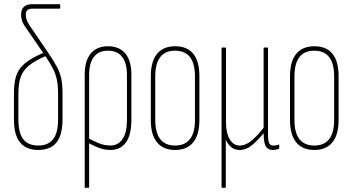

<svg xmlns="http://www.w3.org/2000/svg" viewBox="-20 -704 1669 909"><path d="M161 6Q105 6 75.5 -29Q46 -64 46 -139V-263Q46 -303 53 -332Q60 -361 76.5 -382Q93 -403 120.5 -420.5Q148 -438 188 -455L199 -440Q146 -417 117.5 -394Q89 -371 78 -339.5Q67 -308 67 -258V-140Q67 -75 90 -45Q113 -15 161 -15Q208 -15 231.5 -45Q255 -75 255 -140V-261Q255 -297 249.5 -325Q244 -353 230 -380.5Q216 -408 191 -444L103 -572Q92 -586 86 -601.5Q80 -617 80 -635Q80 -660 93.5 -672Q107 -684 130 -684H261Q265 -684 265 -680V-667Q265 -663 261 -663H133Q102 -663 102 -635Q102 -620 107 -608Q112 -596 119 -585L205 -459Q234 -417 249.5 -387.5Q265 -358 270.5 -329.5Q276 -301 276 -261V-139Q276 -64 247 -29Q218 6 161 6Z M384 185Q381 185 381 181V-351Q381 -416 409.5 -450.5Q438 -485 491 -485Q545 -485 573.5 -450.5Q602 -416 602 -351V-136Q602 -65 576 -29.5Q550 6 503 6Q474 6 447 -4.5Q420 -15 392 -31V-53Q419 -38 446.5 -26.5Q474 -15 502 -15Q539 -15 560 -45.5Q581 -76 581 -134V-350Q581 -405 558.5 -434.5Q536 -464 491 -464Q447 -464 424.5 -434.5Q402 -405 402 -350V181Q402 185 398 185Z M809 6Q753 6 723.5 -30Q694 -66 694 -135V-343Q694 -413 723.5 -449Q753 -485 809 -485Q866 -485 895 -449.5Q924 -414 924 -343V-135Q924 -66 894.5 -30Q865 6 809 6ZM809 -15Q856 -15 879.5 -45.5Q903 -76 903 -136V-342Q903 -403 879.5 -433.5Q856 -464 809 -464Q762 -464 738.5 -433.5Q715 -403 715 -342V-136Q715 -76 738.5 -45.5Q762 -15 809 -15Z M1032 185Q1029 185 1029 181V-475Q1029 -479 1032 -479H1046Q1050 -479 1050 -475V-123Q1050 -74 1067.5 -44.5Q1085 -15 1114 -15Q1144 -15 1172 -39Q1200 -63 1228 -99V-475Q1228 -479 1231 -479H1245Q1249 -479 1249 -475V-63Q1249 -39 1254 -27Q1259 -15 1275 -15Q1282 -15 1287.5 -16Q1293 -17 1298 -19Q1302 -21 1302 -17V-3Q1302 0 1299 1Q1294 3 1286.5 4.5Q1279 6 1271 6Q1251 6 1240 -8.5Q1229 -23 1228 -71V-73Q1200 -39 1173 -16.5Q1146 6 1113 6Q1090 6 1073.5 -8.5Q1057 -23 1049 -43V181Q1049 185 1046 185Z M1468 6Q1412 6 1382.5 -30Q1353 -66 1353 -135V-343Q1353 -413 1382.5 -449Q1412 -485 1468 -485Q1525 -485 1554 -449.5Q1583 -414 1583 -343V-135Q1583 -66 1553.5 -30Q1524 6 1468 6ZM1468 -15Q1515 -15 1538.5 -45.5Q1562 -76 1562 -136V-342Q1562 -403 1538.5 -433.5Q1515 -464 1468 -464Q1421 -464 1397.5 -433.5Q1374 -403 1374 -342V-136Q1374 -76 1397.5 -45.5Q1421 -15 1468 -15Z"/></svg>

Font: Sofia Sans Extra Condensed Thin
Style: Regular
Weight: 250
Version: Version 4.100